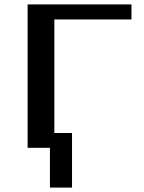

<svg xmlns="http://www.w3.org/2000/svg" viewBox="-20 -669 653 869"><path d="M306 180V-67H226V-581H575V-649H105V0H206V180Z"/></svg>

Font: Gamestation Extended
Style: Regular
Weight: 400
Width: 7
Designer: Jonas Hecksher
Foundry: Jonas Hecksher, Playtypeª, e-types AS
Version: Version 1.003